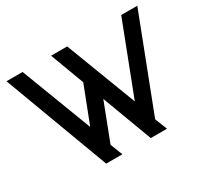

<svg xmlns="http://www.w3.org/2000/svg" viewBox="-142 -904 1178 1106"><g transform="rotate(-30 446.5 -350.5)"><path d="M882 -700 644 -82 676 -1H568L444 -333L348 -83L380 -2H272L12 -700H119L298 -231L392 -474L308 -699H415L594 -230L775 -700Z"/></g></svg>

Font: Railway
Style: Regular
Weight: 400
Version: 1.000